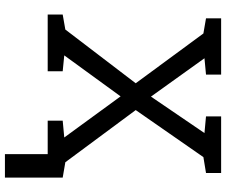

<svg xmlns="http://www.w3.org/2000/svg" viewBox="-90 -662 926 787"><g transform="rotate(90 373.5 -268.0)"><path d="M39.1 0V-61.5L100.6 -72.3L320.8 -360.8L116.7 -638.2L54.7 -648.9V-710.9H285.2V-648.9L218.3 -642.6L375.5 -423.3L524.9 -642.6L456.5 -648.9V-710.9H688.5V-648.9L623.5 -638.2L430.7 -360.8L644.5 -72.3L707.5 -61.5V0H474.1V-61.5L543 -67.9L374.5 -298.8L206.5 -67.9L271.5 -61.5V0ZM611.3 175.3V-52.7H707.5V175.3Z"/></g></svg>

Font: Roboto Slab
Style: Regular
Weight: 400
Designer: Google
Version: Version 2.000; ttfautohint (v1.8.1.43-b0c9)